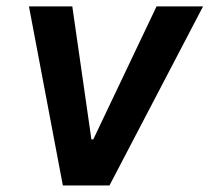

<svg xmlns="http://www.w3.org/2000/svg" viewBox="-20 -565 639 585"><path d="M598.7 -545.5H457L264.2 -140.3H258.5L200.3 -545.5H68.2L171.5 0H313.6Z"/></svg>

Font: TID UI Semi Bold
Style: Italic
Weight: 600
Italic angle: -9.39999°
Designer: The TID Project Authors
Foundry: Bakken & Bæck
Version: Version 1.001;hotconv 1.0.109;makeotfexe 2.5.65596